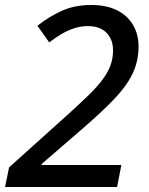

<svg xmlns="http://www.w3.org/2000/svg" viewBox="-23 -744 594 764"><path d="M-2.9 0 13.2 -78.1 244.6 -286.1Q291.5 -328.6 325.9 -361.8Q360.4 -395 382.6 -424.1Q404.8 -453.1 415.8 -481.9Q426.8 -510.7 426.8 -543.5Q426.8 -587.4 400.6 -613.8Q374.5 -640.1 327.1 -640.1Q299.3 -640.1 273.9 -632.1Q248.5 -624 223.6 -609.6Q198.7 -595.2 172.9 -575.2L126 -641.6Q170.9 -677.2 222.4 -700.7Q273.9 -724.1 339.8 -724.1Q401.9 -724.1 443.6 -702.6Q485.4 -681.2 506.8 -644Q528.3 -606.9 528.3 -559.6Q528.3 -500 504.2 -450.2Q480 -400.4 431.2 -349.6Q382.3 -298.8 307.6 -233.9L142.6 -91.3V-87.4H460L442.9 0Z"/></svg>

Font: Open Sans Medium
Style: Italic
Weight: 500
Italic angle: -12°
Designer: Monotype Design Team
Foundry: Monotype Imaging Inc.
Version: Version 3.000